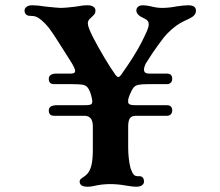

<svg xmlns="http://www.w3.org/2000/svg" viewBox="-20 -698 836 728"><path d="M282 -10Q282 -15 285.5 -18.5Q289 -22 297.5 -27.5Q306 -33 312 -40Q323 -53 327.5 -75Q332 -97 332 -130V-219Q332 -259 300 -259H185Q165 -259 165 -279Q165 -299 195 -299H300Q317 -299 323.5 -301.5Q330 -304 330 -314Q330 -321 325 -339Q319 -358 312 -366.5Q305 -375 292 -377Q279 -379 250 -379H185Q165 -379 165 -399Q165 -419 195 -419H250Q265 -419 265 -429Q265 -437 252 -459L202 -538Q178 -576 166 -591.5Q154 -607 138 -621Q126 -631 117 -634.5Q108 -638 93 -638Q84 -638 78.5 -643.5Q73 -649 73 -658Q73 -666 80.5 -672Q88 -678 103 -678Q123 -678 153 -673Q201 -668 211 -668Q228 -668 268 -673Q293 -678 312 -678Q326 -678 334 -672.5Q342 -667 342 -658Q342 -649 338 -644Q334 -639 322 -628Q313 -621 313 -609Q313 -596 332 -558Q350 -523 375.5 -480Q401 -437 418 -414Q424 -406 429 -406Q433 -406 439 -414Q491 -487 517 -538Q531 -566 537.5 -581Q544 -596 544 -606Q544 -621 527 -628Q497 -641 497 -658Q497 -667 503.5 -672.5Q510 -678 522 -678Q534 -678 552 -674Q574 -668 595 -668Q621 -668 651 -674Q679 -678 693 -678Q723 -678 723 -658Q723 -648 717 -641Q711 -634 699 -628Q691 -624 677 -617.5Q663 -611 649 -601Q631 -588 615.5 -572Q600 -556 581 -529Q562 -504 532 -456Q526 -443 526 -434Q526 -419 545 -419H613Q633 -419 633 -399Q633 -390 627.5 -384.5Q622 -379 613 -379H545Q517 -379 505 -376.5Q493 -374 486.5 -366Q480 -358 472 -339Q467 -326 466 -320V-309Q468 -303 475 -301Q482 -299 495 -299H613Q633 -299 633 -279Q633 -270 627.5 -264.5Q622 -259 613 -259H495Q479 -259 472.5 -249.5Q466 -240 466 -219V-140Q466 -96 475 -60Q481 -43 487 -36Q493 -29 506 -30H508Q517 -30 521.5 -24.5Q526 -19 526 -10Q526 -1 518.5 4.5Q511 10 496 10Q484 10 460 6Q428 0 398 0Q367 0 337 7Q332 8 326 9Q320 10 312 10Q282 10 282 -10Z"/></svg>

Font: Raigarh Medium
Style: Regular
Weight: 500
Designer: jaikishan Patel
Foundry: MagicType
Version: Version 1.000